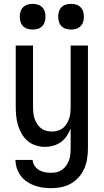

<svg xmlns="http://www.w3.org/2000/svg" viewBox="-20 -757 540 1000"><path d="M248 223Q225 223 203 220Q181 217 160 209.5Q139 202 120.5 189.5Q102 177 88.5 159Q75 141 68 120Q61 99 60 76H150Q151 93 160.5 107Q170 121 184 129Q198 137 214.5 140Q231 143 248 143Q263 143 278 139Q293 135 305.5 125.5Q318 116 326.5 103Q335 90 340 75.5Q345 61 346.5 45.5Q348 30 348 15V-88Q340 -67 327.5 -48.5Q315 -30 297 -17Q279 -4 257.5 2Q236 8 214 8Q190 8 166.5 0.5Q143 -7 124.5 -22.5Q106 -38 93.5 -59.5Q81 -81 74 -104Q67 -127 64.5 -151.5Q62 -176 62 -200V-520H152V-200Q152 -185 153.5 -169.5Q155 -154 160 -139.5Q165 -125 173 -112Q181 -99 193 -89.5Q205 -80 220 -76Q235 -72 250 -72Q265 -72 280 -76Q295 -80 307 -89.5Q319 -99 327 -112Q335 -125 340 -139.5Q345 -154 346.5 -169.5Q348 -185 348 -200V-520H438V15Q438 42 434 68.5Q430 95 419.5 119.5Q409 144 391.5 164.5Q374 185 350.5 198.5Q327 212 300.5 217.5Q274 223 248 223ZM350 -603Q336 -603 323 -607Q310 -611 300.5 -620.5Q291 -630 287 -643Q283 -656 283 -670Q283 -684 287 -697Q291 -710 300.5 -719.5Q310 -729 323 -733Q336 -737 350 -737Q364 -737 377 -733Q390 -729 399.5 -719.5Q409 -710 413 -697Q417 -684 417 -670Q417 -656 413 -643Q409 -630 399.5 -620.5Q390 -611 377 -607Q364 -603 350 -603ZM150 -603Q136 -603 123 -607Q110 -611 100.5 -620.5Q91 -630 87 -643Q83 -656 83 -670Q83 -684 87 -697Q91 -710 100.5 -719.5Q110 -729 123 -733Q136 -737 150 -737Q164 -737 177 -733Q190 -729 199.5 -719.5Q209 -710 213 -697Q217 -684 217 -670Q217 -656 213 -643Q209 -630 199.5 -620.5Q190 -611 177 -607Q164 -603 150 -603Z"/></svg>

Font: Iosevka Bendy Medium
Style: Regular
Weight: 500
Monospace: yes
Designer: Belleve Invis
Foundry: Belleve Invis
Version: Version 30.1.2